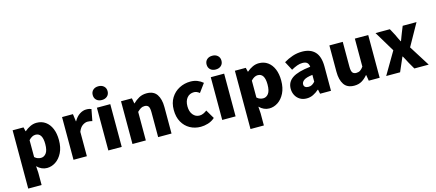

<svg xmlns="http://www.w3.org/2000/svg" viewBox="-66 -1546 5606 2469"><g transform="rotate(-15 2737.5 -312.0)"><path d="M72 207V-569H217L230 -514H233Q267 -544 308 -563.5Q349 -583 393 -583Q461 -583 511 -547Q561 -511 588 -446.5Q615 -382 615 -294Q615 -196 580.5 -127Q546 -58 491.5 -22Q437 14 376 14Q303 14 244 -45L250 44V207ZM334 -132Q375 -132 403.5 -169Q432 -206 432 -291Q432 -438 340 -438Q294 -438 250 -390V-165Q271 -146 292.5 -139Q314 -132 334 -132Z M730 0V-569H875L888 -470H891Q923 -527 966.5 -555Q1010 -583 1053 -583Q1079 -583 1094.5 -579.5Q1110 -576 1122 -571L1093 -418Q1077 -422 1063 -424.5Q1049 -427 1030 -427Q999 -427 964.5 -404Q930 -381 908 -325V0Z M1194 0V-569H1372V0ZM1283 -648Q1238 -648 1211 -673Q1184 -698 1184 -740Q1184 -781 1211 -806Q1238 -831 1283 -831Q1327 -831 1354.5 -806Q1382 -781 1382 -740Q1382 -698 1354.5 -673Q1327 -648 1283 -648Z M1515 0V-569H1660L1673 -498H1676Q1711 -533 1755.5 -558Q1800 -583 1858 -583Q1951 -583 1993 -521Q2035 -459 2035 -352V0H1857V-330Q1857 -389 1841 -410Q1825 -431 1791 -431Q1761 -431 1740 -418Q1719 -405 1693 -380V0Z M2424 14Q2344 14 2280 -21.5Q2216 -57 2178.5 -124Q2141 -191 2141 -285Q2141 -379 2182.5 -445.5Q2224 -512 2292.5 -547.5Q2361 -583 2440 -583Q2492 -583 2533 -566.5Q2574 -550 2606 -522L2523 -409Q2486 -439 2451 -439Q2392 -439 2357.5 -397.5Q2323 -356 2323 -285Q2323 -214 2357.5 -172Q2392 -130 2444 -130Q2471 -130 2496 -141.5Q2521 -153 2543 -170L2612 -53Q2570 -16 2519.5 -1Q2469 14 2424 14Z M2710 0V-569H2888V0ZM2799 -648Q2754 -648 2727 -673Q2700 -698 2700 -740Q2700 -781 2727 -806Q2754 -831 2799 -831Q2843 -831 2870.5 -806Q2898 -781 2898 -740Q2898 -698 2870.5 -673Q2843 -648 2799 -648Z M3031 207V-569H3176L3189 -514H3192Q3226 -544 3267 -563.5Q3308 -583 3352 -583Q3420 -583 3470 -547Q3520 -511 3547 -446.5Q3574 -382 3574 -294Q3574 -196 3539.5 -127Q3505 -58 3450.5 -22Q3396 14 3335 14Q3262 14 3203 -45L3209 44V207ZM3293 -132Q3334 -132 3362.5 -169Q3391 -206 3391 -291Q3391 -438 3299 -438Q3253 -438 3209 -390V-165Q3230 -146 3251.5 -139Q3273 -132 3293 -132Z M3833 14Q3781 14 3743 -9.5Q3705 -33 3684.5 -72.5Q3664 -112 3664 -159Q3664 -249 3739 -299.5Q3814 -350 3980 -368Q3977 -403 3957.5 -422Q3938 -441 3894 -441Q3860 -441 3824 -428Q3788 -415 3745 -391L3683 -508Q3739 -542 3800 -562.5Q3861 -583 3928 -583Q4038 -583 4098 -520Q4158 -457 4158 -323V0H4013L4001 -57H3996Q3961 -26 3920.5 -6Q3880 14 3833 14ZM3894 -124Q3921 -124 3941 -136Q3961 -148 3980 -169V-260Q3897 -250 3865 -226.5Q3833 -203 3833 -173Q3833 -148 3849.5 -136Q3866 -124 3894 -124Z M4467 14Q4373 14 4331 -48.5Q4289 -111 4289 -217V-569H4467V-239Q4467 -181 4483 -159.5Q4499 -138 4533 -138Q4563 -138 4584.5 -151.5Q4606 -165 4628 -196V-569H4806V0H4661L4648 -78H4644Q4609 -36 4567 -11Q4525 14 4467 14Z M4893 0 5067 -296 4903 -569H5094L5141 -482Q5152 -457 5164 -432.5Q5176 -408 5188 -384H5193Q5201 -408 5211 -432.5Q5221 -457 5230 -482L5265 -569H5449L5285 -276L5459 0H5268L5216 -90Q5203 -114 5190.5 -139Q5178 -164 5164 -187H5159Q5149 -164 5138.5 -139.5Q5128 -115 5117 -90L5078 0Z"/></g></svg>

Font: Source Han Sans SC Heavy
Style: Regular
Weight: 900
Designer: Ryoko NISHIZUKA Ë•øÂ°öÊ∂ºÂ≠ê (kana, bopomofo & ideographs); Paul D. Hunt (Latin, Greek & Cyrillic); Sandoll Communicatio
Foundry: Adobe
Version: Version 2.004;hotconv 1.0.118;makeotfexe 2.5.65603